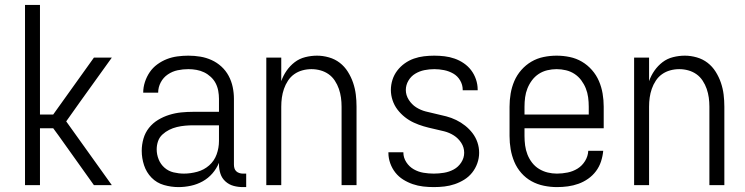

<svg xmlns="http://www.w3.org/2000/svg" viewBox="-20 -755 3040 783"><path d="M82 0V-735H143V-288H197L363 -520H436L306 -339L250 -260L436 0H363L219 -202L197 -232H143V0Z M708 8Q678 8 648.5 -0.5Q619 -9 598 -30.5Q577 -52 567.5 -81Q558 -110 558 -140Q558 -165 565 -189.5Q572 -214 587.5 -233.5Q603 -253 624.5 -266Q646 -279 670 -286.5Q694 -294 718.5 -296.5Q743 -299 768 -299H873V-352Q873 -368 870 -384.5Q867 -401 859.5 -415.5Q852 -430 839.5 -441.5Q827 -453 812.5 -460Q798 -467 781.5 -470Q765 -473 748 -473Q726 -473 704.5 -468.5Q683 -464 664.5 -451.5Q646 -439 635.5 -419Q625 -399 625 -377H564Q564 -399 571 -420.5Q578 -442 590.5 -460.5Q603 -479 621.5 -492.5Q640 -506 660.5 -514Q681 -522 703.5 -525Q726 -528 748 -528Q773 -528 797 -524Q821 -520 843 -510Q865 -500 883 -483.5Q901 -467 912.5 -445.5Q924 -424 929 -400Q934 -376 934 -352V-84Q934 -76 936 -69Q938 -62 943 -57Q948 -52 955.5 -49.5Q963 -47 970 -47H984V8H970Q951 8 932.5 3Q914 -2 899.5 -15Q885 -28 879 -46.5Q873 -65 873 -84V-91Q863 -67 846 -47.5Q829 -28 806.5 -15.5Q784 -3 758.5 2.5Q733 8 708 8ZM730 -47Q757 -47 784.5 -54.5Q812 -62 833 -80.5Q854 -99 863.5 -125.5Q873 -152 873 -180V-244H768Q752 -244 735 -242.5Q718 -241 701.5 -237Q685 -233 670 -225.5Q655 -218 642.5 -206.5Q630 -195 624.5 -179Q619 -163 619 -146Q619 -125 627 -105Q635 -85 651 -71Q667 -57 688 -52Q709 -47 730 -47Z M1066 0V-520H1127V-424Q1135 -447 1149 -467Q1163 -487 1182 -501.5Q1201 -516 1225 -522Q1249 -528 1273 -528Q1297 -528 1321.5 -521Q1346 -514 1365.5 -499Q1385 -484 1398.5 -462.5Q1412 -441 1420 -417.5Q1428 -394 1431 -369.5Q1434 -345 1434 -320V0H1373V-320Q1373 -339 1370.5 -357Q1368 -375 1362 -392.5Q1356 -410 1345.5 -426Q1335 -442 1320 -452.5Q1305 -463 1287 -468Q1269 -473 1250 -473Q1231 -473 1213 -468Q1195 -463 1180 -452.5Q1165 -442 1154.5 -426Q1144 -410 1138 -392.5Q1132 -375 1129.5 -357Q1127 -339 1127 -320V0Z M1749 8Q1727 8 1705.5 5.5Q1684 3 1663.5 -4Q1643 -11 1624.5 -22.5Q1606 -34 1592.5 -51Q1579 -68 1571.5 -89Q1564 -110 1564 -131V-134H1625V-133Q1625 -112 1637 -93.5Q1649 -75 1667.5 -64.5Q1686 -54 1707 -50.5Q1728 -47 1749 -47Q1770 -47 1791 -50.5Q1812 -54 1830.5 -64Q1849 -74 1861 -92.5Q1873 -111 1873 -132Q1873 -154 1861 -172.5Q1849 -191 1831 -202.5Q1813 -214 1791.5 -219.5Q1770 -225 1749 -229.5Q1728 -234 1707.5 -240Q1687 -246 1667.5 -255Q1648 -264 1631 -277.5Q1614 -291 1601 -308Q1588 -325 1581 -346Q1574 -367 1574 -388Q1574 -409 1580.5 -429.5Q1587 -450 1600 -467Q1613 -484 1630.5 -496.5Q1648 -509 1668 -516Q1688 -523 1709 -525.5Q1730 -528 1751 -528Q1772 -528 1793 -525.5Q1814 -523 1834 -516Q1854 -509 1871.5 -497Q1889 -485 1901.5 -468.5Q1914 -452 1921 -431.5Q1928 -411 1928 -390V-387H1867V-389Q1867 -409 1856.5 -427Q1846 -445 1828.5 -455Q1811 -465 1791 -469Q1771 -473 1751 -473Q1731 -473 1711 -469Q1691 -465 1673.5 -454.5Q1656 -444 1645.5 -426Q1635 -408 1635 -388Q1635 -367 1647 -348Q1659 -329 1677 -317.5Q1695 -306 1716 -300.5Q1737 -295 1758 -290.5Q1779 -286 1800 -280.5Q1821 -275 1840.5 -265.5Q1860 -256 1877 -242.5Q1894 -229 1907 -212Q1920 -195 1927 -174.5Q1934 -154 1934 -132Q1934 -110 1926.5 -89Q1919 -68 1905.5 -51Q1892 -34 1873.5 -22.5Q1855 -11 1834.5 -4Q1814 3 1792.5 5.5Q1771 8 1749 8Z M2251 8Q2225 8 2198 2.5Q2171 -3 2147.5 -16Q2124 -29 2106 -49.5Q2088 -70 2077.5 -95Q2067 -120 2062.5 -146.5Q2058 -173 2058 -200V-320Q2058 -347 2062.5 -373.5Q2067 -400 2077.5 -424.5Q2088 -449 2106 -469.5Q2124 -490 2147 -503.5Q2170 -517 2196.5 -522.5Q2223 -528 2250 -528Q2277 -528 2303.5 -522.5Q2330 -517 2353 -503.5Q2376 -490 2394 -469.5Q2412 -449 2422.5 -424.5Q2433 -400 2437.5 -373.5Q2442 -347 2442 -320V-232H2119V-200Q2119 -181 2121.5 -162Q2124 -143 2131 -125Q2138 -107 2150 -91.5Q2162 -76 2178.5 -66Q2195 -56 2213.5 -51.5Q2232 -47 2251 -47Q2273 -47 2295 -51.5Q2317 -56 2335.5 -67.5Q2354 -79 2366 -98.5Q2378 -118 2379 -140H2440Q2438 -118 2431 -96.5Q2424 -75 2410.5 -57Q2397 -39 2378.5 -26Q2360 -13 2339 -5.5Q2318 2 2296 5Q2274 8 2251 8ZM2119 -288H2381V-320Q2381 -339 2378.5 -358Q2376 -377 2369 -394.5Q2362 -412 2350.5 -427.5Q2339 -443 2323 -453.5Q2307 -464 2288 -468.5Q2269 -473 2250 -473Q2231 -473 2212 -468.5Q2193 -464 2177 -453.5Q2161 -443 2149.5 -427.5Q2138 -412 2131 -394.5Q2124 -377 2121.5 -358Q2119 -339 2119 -320Z M2566 0V-520H2627V-424Q2635 -447 2649 -467Q2663 -487 2682 -501.5Q2701 -516 2725 -522Q2749 -528 2773 -528Q2797 -528 2821.5 -521Q2846 -514 2865.5 -499Q2885 -484 2898.5 -462.5Q2912 -441 2920 -417.5Q2928 -394 2931 -369.5Q2934 -345 2934 -320V0H2873V-320Q2873 -339 2870.5 -357Q2868 -375 2862 -392.5Q2856 -410 2845.5 -426Q2835 -442 2820 -452.5Q2805 -463 2787 -468Q2769 -473 2750 -473Q2731 -473 2713 -468Q2695 -463 2680 -452.5Q2665 -442 2654.5 -426Q2644 -410 2638 -392.5Q2632 -375 2629.5 -357Q2627 -339 2627 -320V0Z"/></svg>

Font: Iosevka SS18 Light
Style: Regular
Weight: 300
Monospace: yes
Designer: Belleve Invis
Foundry: Belleve Invis
Version: Version 25.1.1; ttfautohint (v1.8.4)